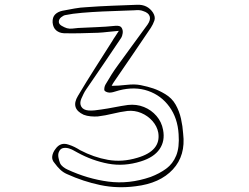

<svg xmlns="http://www.w3.org/2000/svg" viewBox="-20 -767 1040 803"><path d="M447 -408Q474 -408 508.5 -412Q543 -416 568 -411Q598 -405 621.5 -397Q645 -389 670 -374Q699 -357 714.5 -329.5Q730 -302 737 -270.5Q744 -239 746 -208Q757 -117 703 -58.5Q649 0 547 12Q471 22 399.5 7Q328 -8 260 -39Q244 -46 231.5 -58Q219 -70 209 -84Q196 -98 198.5 -114Q201 -130 212 -144Q233 -174 267 -162Q280 -158 292 -152Q304 -146 315 -139Q372 -109 431.5 -98.5Q491 -88 554 -107Q654 -136 642 -212Q637 -239 617.5 -261Q598 -283 570.5 -294.5Q543 -306 513 -303Q482 -299 451.5 -291.5Q421 -284 389 -280Q375 -279 359 -280.5Q343 -282 330 -287Q274 -313 306 -366Q341 -425 377.5 -482Q414 -539 450 -596Q455 -605 461.5 -614Q468 -623 477 -638Q451 -636 430.5 -633.5Q410 -631 390 -630Q354 -629 318.5 -628Q283 -627 247 -628Q228 -629 215 -640Q202 -651 200 -673Q199 -695 210.5 -706.5Q222 -718 241 -722Q267 -727 292 -731.5Q317 -736 342 -737Q395 -741 448 -743Q501 -745 553 -747Q597 -749 620 -714Q631 -696 625.5 -680.5Q620 -665 611 -651Q573 -594 534 -537.5Q495 -481 457 -425Q454 -421 451.5 -416.5Q449 -412 447 -408ZM254 -704Q246 -703 236 -695Q226 -687 226 -676Q226 -666 238 -659Q250 -652 260 -649Q271 -646 283 -647.5Q295 -649 307 -650Q345 -652 384.5 -653.5Q424 -655 462 -659Q483 -661 489 -650.5Q495 -640 493 -627.5Q491 -615 487 -609Q451 -555 414.5 -501.5Q378 -448 341 -394Q334 -384 329.5 -374.5Q325 -365 320 -354Q312 -335 320 -321Q328 -307 350 -305Q363 -304 376.5 -305.5Q390 -307 403 -309Q431 -313 459 -318.5Q487 -324 515 -328Q551 -332 582 -319.5Q613 -307 634.5 -282Q656 -257 662 -224Q671 -178 647.5 -143.5Q624 -109 569 -92Q499 -70 432.5 -82.5Q366 -95 304 -129Q296 -133 288.5 -137.5Q281 -142 272 -145Q259 -150 245.5 -148Q232 -146 226 -131Q222 -121 224.5 -108Q227 -95 231 -85Q235 -76 244 -69Q253 -62 262 -58Q346 -19 433 -7.5Q520 4 610 -27Q647 -41 675 -61.5Q703 -82 717 -116.5Q731 -151 727 -206Q723 -273 688.5 -320.5Q654 -368 599 -387Q544 -406 478 -389Q470 -387 461 -384Q452 -381 444 -380Q437 -379 429.5 -381Q422 -383 418 -387Q415 -391 416.5 -399.5Q418 -408 421 -413Q433 -434 446 -454.5Q459 -475 473 -494Q503 -536 534.5 -578.5Q566 -621 597 -664Q611 -684 606 -699Q601 -714 578 -721Q571 -724 561.5 -724.5Q552 -725 543 -724Q525 -723 489 -722Q453 -721 409 -719Q365 -717 323.5 -713.5Q282 -710 254 -704Z"/></svg>

Font: Shizuru
Style: Regular
Weight: 400
Version: Version 1.000